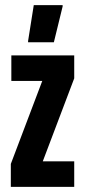

<svg xmlns="http://www.w3.org/2000/svg" viewBox="-20 -725 331 745"><path d="M22 0V-89L144 -411H24V-510H268V-421L146 -99H268V0ZM89 -561V-566L111 -705H223V-700L189 -561Z"/></svg>

Font: Saira Ultra Condensed ExtraBold
Style: Regular
Weight: 800
Width: 1
Designer: Hector Gatti with collaboration of the Omnibus-Type team
Foundry: Omnibus-Type
Version: Version 1.001; ttfautohint (v1.8)